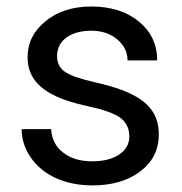

<svg xmlns="http://www.w3.org/2000/svg" viewBox="-20 -558 556 588"><path d="M376 -140.1C376 -117.2 365.7 -98.6 345.2 -85C324.2 -70.8 296.9 -64 262.7 -64C225.6 -64 195.8 -72.8 173.3 -90.8C150.4 -108.4 138.2 -132.3 136.7 -162.6H46.4C46.4 -131.3 55.7 -102.5 74.2 -75.7C110.8 -22 178.2 9.8 262.7 9.8C322.8 9.8 372.1 -4.4 409.7 -33.2C447.3 -61.5 466.3 -99.1 466.3 -146.5C466.3 -203.1 439.9 -241.2 383.8 -269C356 -283.2 319.3 -294.9 274.4 -305.2C229 -315.4 197.8 -325.7 180.7 -336.9C163.6 -348.1 154.8 -364.3 154.8 -386.2C154.8 -432.6 193.8 -463.9 259.8 -463.9C291.5 -463.9 318.4 -455.1 339.4 -437C360.4 -418.9 370.6 -397.9 370.6 -373H461.4C461.4 -421.4 442.9 -460.9 405.8 -491.7C368.2 -522.5 319.8 -538.1 259.8 -538.1C202.6 -538.1 156.2 -522.9 119.6 -493.2C83 -463.4 64.5 -426.8 64.5 -383.3C64.5 -331.1 89.8 -294.4 143.6 -267.1C170.4 -253.4 206.5 -241.7 252.4 -231.9C297.9 -222.2 330.1 -210.4 348.6 -197.3C366.7 -183.6 376 -164.6 376 -140.1Z"/></svg>

Font: Roboto
Style: Regular
Weight: 400
Designer: Google
Version: Version 2.137; 2017